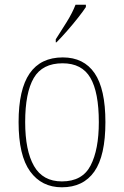

<svg xmlns="http://www.w3.org/2000/svg" viewBox="-20 -786 527 816"><path d="M243 10Q157 10 108 -57.5Q59 -125 59 -267Q59 -406 106 -474Q153 -542 247 -542Q336 -542 382 -475Q428 -408 428 -267Q428 -124 381 -57Q334 10 243 10ZM243 -15Q330 -15 365 -82.5Q400 -150 400 -267Q400 -394 364 -455.5Q328 -517 246 -517Q160 -517 123.5 -454.5Q87 -392 87 -267Q87 -146 124.5 -80.5Q162 -15 243 -15ZM217 -619Q239 -653 263.5 -692.5Q288 -732 301 -766H345V-756Q334 -739 312 -711Q290 -683 265 -654.5Q240 -626 220 -606H217Z"/></svg>

Font: Noto Serif Ethiopic SemiCondensed Thin
Style: Regular
Weight: 100
Width: 4
Designer: Monotype Design Team
Foundry: Monotype Imaging Inc.
Version: Version 2.102; ttfautohint (v1.8.4.7-5d5b)